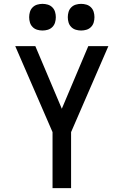

<svg xmlns="http://www.w3.org/2000/svg" viewBox="-20 -974 640 994"><path d="M252 0V-290L59 -735H163L300 -411L437 -735H541L348 -290V0ZM400 -816Q386 -816 372.5 -820Q359 -824 349 -834Q339 -844 335 -857.5Q331 -871 331 -885Q331 -899 335 -912.5Q339 -926 349 -936Q359 -946 372.5 -950Q386 -954 400 -954Q414 -954 427.5 -950Q441 -946 451 -936Q461 -926 465 -912.5Q469 -899 469 -885Q469 -871 465 -857.5Q461 -844 451 -834Q441 -824 427.5 -820Q414 -816 400 -816ZM200 -816Q186 -816 172.5 -820Q159 -824 149 -834Q139 -844 135 -857.5Q131 -871 131 -885Q131 -899 135 -912.5Q139 -926 149 -936Q159 -946 172.5 -950Q186 -954 200 -954Q214 -954 227.5 -950Q241 -946 251 -936Q261 -926 265 -912.5Q269 -899 269 -885Q269 -871 265 -857.5Q261 -844 251 -834Q241 -824 227.5 -820Q214 -816 200 -816Z"/></svg>

Font: Iosevka Custom Medium Extended
Style: Regular
Weight: 500
Width: 7
Monospace: yes
Designer: Belleve Invis
Foundry: Belleve Invis
Version: Version 11.2.4; ttfautohint (v1.8.4)